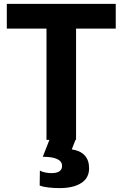

<svg xmlns="http://www.w3.org/2000/svg" viewBox="-20 -719 630 987"><path d="M368 0 349 49Q392 55 415 79.5Q438 104 438 146Q438 196 397.5 222Q357 248 286 248Q255 248 227 244.5Q199 241 184 235L185 158Q195 164 211.5 167.5Q228 171 244 171Q299 171 299 134Q299 87 200 87L234 0H219V-572H15V-699H575V-572H371V0Z"/></svg>

Font: Prompt SemiBold
Style: Regular
Weight: 600
Designer: Katatrad Team
Foundry: CadsonDemak
Version: Version 1.001